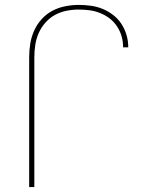

<svg xmlns="http://www.w3.org/2000/svg" viewBox="-20 -763 640 783"><path d="M99 0V-530Q99 -558 103.5 -585.5Q108 -613 119.5 -638.5Q131 -664 150 -685Q169 -706 193.5 -719Q218 -732 246 -737.5Q274 -743 301 -743Q326 -743 351 -739.5Q376 -736 399 -726.5Q422 -717 442 -701.5Q462 -686 475.5 -665Q489 -644 496 -620Q503 -596 503 -571V-570H482V-571Q482 -593 476 -614.5Q470 -636 457.5 -655Q445 -674 427.5 -687.5Q410 -701 389 -709.5Q368 -718 346 -721Q324 -724 301 -724Q276 -724 251 -719Q226 -714 204 -702Q182 -690 165 -670.5Q148 -651 138 -628.5Q128 -606 124 -580.5Q120 -555 120 -530V0Z"/></svg>

Font: Iosevka Thin Extended
Style: Regular
Weight: 100
Width: 7
Monospace: yes
Designer: Belleve Invis
Foundry: Belleve Invis
Version: Version 32.5.0; ttfautohint (v1.8.4)